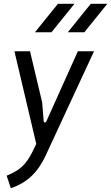

<svg xmlns="http://www.w3.org/2000/svg" viewBox="-20 -770 585 1011"><path d="M37 221 15 155Q68 134 97.5 106Q127 78 151 29L171 -12L56 -500H138L202 -231L210 -133Q211 -125 216 -125Q221 -125 225 -133L390 -500H475L220 50Q190 115 146 157Q102 199 37 221ZM164 -600 285 -750H372L251 -600ZM337 -600 458 -750H545L424 -600Z"/></svg>

Font: Finlandica
Style: Italic
Weight: 400
Italic angle: -8°
Designer: Niklas Ekholm, Juho Hiilivirta, Jaakko Suomalainen
Foundry: Helsinki Type Studio
Version: Version 1.064